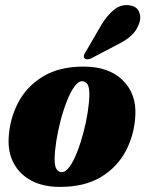

<svg xmlns="http://www.w3.org/2000/svg" viewBox="-20 -724 571 754"><path d="M308 -462.5Q407.5 -462.5 461.8 -409Q516 -355.5 511.5 -271Q508 -196.5 474.8 -132.5Q441.5 -68.5 377.2 -29.2Q313 10 215 10Q150.5 10 104.2 -14.2Q58 -38.5 34.5 -81.8Q11 -125 14 -181.5Q18 -257.5 51.5 -321.2Q85 -385 149 -423.8Q213 -462.5 308 -462.5ZM223 -48Q238 -48 253.2 -69.2Q268.5 -90.5 282.2 -125.2Q296 -160 307 -201Q318 -242 324.2 -281.8Q330.5 -321.5 331 -352Q331 -383 323 -394Q315 -405 302.5 -405Q287 -405 271.8 -383.5Q256.5 -362 242.8 -327.2Q229 -292.5 218.2 -251.5Q207.5 -210.5 201.2 -170.8Q195 -131 194.5 -100.5Q194.5 -69.5 202.5 -58.8Q210.5 -48 223 -48ZM377.5 -625.5Q401 -664 427.5 -685.5Q454 -707 485.5 -703.5Q516 -700.5 525.8 -678.2Q535.5 -656 526.5 -632Q516.5 -603 494.5 -583.5Q472.5 -564 438.5 -547.5L337.5 -494.5Q329.5 -491 322 -491.2Q314.5 -491.5 311 -496.5Q307.5 -502.5 310.5 -509.5Q313.5 -516.5 319 -524.5Z"/></svg>

Font: Fraunces 144pt Soft Black
Style: Italic
Weight: 900
Italic angle: -16°
Version: Version 1.000;[b76b70a41]